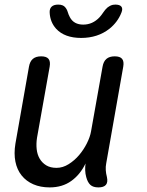

<svg xmlns="http://www.w3.org/2000/svg" viewBox="-20 -805 640 835"><path d="M408 10Q385 10 373 -1Q361 -12 355 -35Q351 -49 350.5 -64.5Q350 -80 352 -94Q329 -46 290 -18Q251 10 196 10Q156 10 125 -3.5Q94 -17 74 -42Q54 -67 47 -102Q40 -137 47 -180L106 -515Q110 -538 123 -549Q136 -560 159 -560Q182 -560 191 -549Q200 -538 196 -515L141 -206Q137 -180 139.5 -156.5Q142 -133 152.5 -115Q163 -97 181 -86Q199 -75 226 -75Q253 -75 278.5 -91Q304 -107 324 -130.5Q344 -154 358 -182Q372 -210 376 -234L426 -515Q430 -538 443 -549Q456 -560 479 -560Q502 -560 511 -549Q520 -538 516 -515L442 -95Q439 -80 440 -65Q441 -50 445 -35Q450 -12 440.5 -1Q431 10 408 10ZM196 -750Q195 -767 204.5 -776Q214 -785 233 -785Q244 -785 251.5 -782Q259 -779 263 -774Q271 -765 274.5 -753Q278 -741 284 -730Q301 -698 342 -698Q383 -698 413 -730Q422 -740 429.5 -751.5Q437 -763 447 -772Q455 -778 462.5 -781.5Q470 -785 482 -785Q501 -785 508 -776Q515 -767 508 -750Q492 -709 456 -680Q405 -640 333 -640Q261 -640 224 -680Q198 -709 196 -750Z"/></svg>

Font: Maple Mono NL
Style: Italic
Weight: 400
Italic angle: -10°
Monospace: yes
Designer: subframe7536
Version: Version 7.000